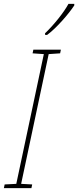

<svg xmlns="http://www.w3.org/2000/svg" viewBox="-78 -970 403 990"><path d="M154 -798 155 -790H165C212 -824 277 -899 305 -942V-950H275C253 -909 204 -846 154 -798ZM-58 0H84L88 -19L31 -22L173 -691L232 -695L236 -714H94L90 -695L148 -691L6 -22L-54 -19Z"/></svg>

Font: Noto Sans ExtraCondensed Thin
Style: Italic
Weight: 100
Width: 2
Italic angle: -12°
Designer: Monotype Design Team
Foundry: Monotype Imaging Inc.
Version: Version 2.013